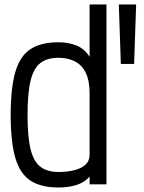

<svg xmlns="http://www.w3.org/2000/svg" viewBox="-20 -820 640 854"><path d="M240 14Q162 14 115.2 -16.8Q68.5 -47.5 48 -118.2Q27.5 -189 27.5 -308Q27.5 -428 48 -499.2Q68.5 -570.5 115.2 -601.2Q162 -632 240 -632Q285 -632 320.5 -617.5Q356 -603 378.5 -567.5V-800H453.5V0H378.5V-34.5Q355 -8 319.5 3Q284 14 240 14ZM240 -55Q278.5 -55 309.8 -62.8Q341 -70.5 359.8 -87.2Q378.5 -104 378.5 -131.5V-404.5Q378.5 -461.5 361.2 -496.5Q344 -531.5 312.8 -547.2Q281.5 -563 240 -563Q190 -563 159.8 -539.8Q129.5 -516.5 116 -461Q102.5 -405.5 102.5 -308Q102.5 -211.5 116 -156.5Q129.5 -101.5 159.8 -78.2Q190 -55 240 -55ZM517.5 -535.5 508.5 -800H585.5L576.5 -535.5Z"/></svg>

Font: Victor Mono Thin
Style: Regular
Weight: 100
Monospace: yes
Designer: Rune Bjørnerås
Version: Version 1.561;gftools[0.9.30]